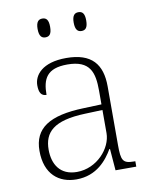

<svg xmlns="http://www.w3.org/2000/svg" viewBox="-84 -802 695 875"><g transform="rotate(-10 263.5 -364.5)"><path d="M339 -652C357 -652 368 -662 368 -696C368 -729 357 -739 339 -739C322 -739 310 -729 310 -696C310 -662 322 -652 339 -652ZM172 -652C190 -652 201 -662 201 -696C201 -729 190 -739 172 -739C155 -739 143 -729 143 -696C143 -662 155 -652 172 -652ZM199 10C294 10 343 -54 370 -100H373L381 0H477V-25H471C419 -25 412 -40 412 -111V-383C412 -485 366 -543 248 -543C137 -543 97 -490 97 -443C97 -408 108 -393 131 -393C131 -467 153 -513 248 -513C354 -513 370 -454 370 -371V-307L287 -304C128 -299 55 -252 55 -147C55 -39 118 10 199 10ZM207 -23C129 -23 97 -78 97 -145C97 -225 142 -273 289 -278L370 -281V-174C370 -104 300 -23 207 -23Z"/></g></svg>

Font: Noto Serif Myanmar ExtraLight
Style: Regular
Weight: 200
Designer: Ben Mitchell and the Monotype Design Team
Foundry: Monotype Imaging Inc.
Version: Version 2.106